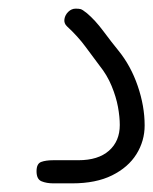

<svg xmlns="http://www.w3.org/2000/svg" viewBox="-20 -70 354 444"><path d="M103.5 354Q87.5 354 76 349.2Q64.5 344.5 64.5 326Q64.5 308.5 75.2 304.5Q86 300.5 103.5 300.5H161.5Q207 300.5 232 278.5Q257 256.5 257 219Q257 200.5 252.8 177.2Q248.5 154 238.2 129Q228 104 210 81.5Q195.5 62.5 177.8 38.2Q160 14 135 -9Q127.5 -16 129 -25.8Q130.5 -35.5 138 -42.8Q145.5 -50 155 -50Q162 -50 166.2 -49Q170.5 -48 181 -39.5Q200 -23.5 219 2Q238 27.5 253.5 46.5Q282.5 82 298.5 128.8Q314.5 175.5 314.5 220Q314.5 256 295.5 286.5Q276.5 317 239.2 335.5Q202 354 147 354Z"/></svg>

Font: Edu SA Hand Cursive
Style: Regular
Weight: 400
Designer: Tina and Corey Anderson, Eben Sorkin, Mirko Velimirovic
Foundry: Google for Education
Version: Version 2.000